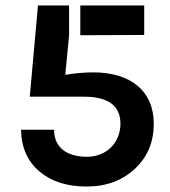

<svg xmlns="http://www.w3.org/2000/svg" viewBox="-20 -669 622 703"><path d="M508 -541V-649H274C274 -649 274 -540 274 -540ZM233 -540 219 -395C255 -401 289 -404 322 -404C457 -404 543 -337 543 -216C543 -150 521 -96 476 -53C429 -8 369 14 297 14C226 14 169 -4 126 -40C81 -77 58 -129 57 -194H178C178 -126 228 -95 299 -95C370 -95 421 -147 421 -216C421 -282 376 -315 287 -315H89L119 -649H233Z"/></svg>

Font: Karla
Style: Bold Stencil
Weight: 400
Designer: Jonathan Pinhorn
Version: Version 1.000